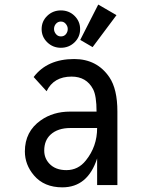

<svg xmlns="http://www.w3.org/2000/svg" viewBox="-20 -803 626 833"><path d="M214.4 -677.2Q214.4 -665 223.1 -654.8Q231.4 -645 244.1 -645Q257.8 -645 265.6 -654.3Q273.9 -664.1 273.9 -677.2Q273.9 -689.5 265.1 -699.7Q256.8 -709.5 244.1 -709.5Q231.4 -709.5 222.9 -700Q214.4 -690.4 214.4 -677.2ZM160.6 -676.8Q160.6 -710.9 185.1 -734.4Q209.5 -757.8 244.1 -757.8Q279.3 -757.8 303.2 -734.4Q327.6 -710.4 327.6 -676.8Q327.6 -642.6 303.2 -619.1Q278.8 -595.7 244.1 -595.7Q209.5 -595.7 185.1 -619.4Q160.6 -643.1 160.6 -676.8ZM406.2 -783.2 485.4 -737.3 381.8 -598.6 328.1 -629.9ZM489.3 0H401.4V-115.7Q360.8 9.8 250.5 9.8Q171.4 9.8 127.4 -42Q87.9 -88.4 87.9 -146Q87.9 -232.4 156.7 -280.8Q210.4 -318.8 283.7 -318.8H398.9Q398.9 -387.2 383.8 -416Q355 -470.7 290.5 -470.7Q212.9 -470.7 182.1 -407.2L126 -468.8Q185.1 -546.9 301.8 -546.9Q400.9 -546.9 454.6 -467.8Q489.3 -416.5 489.3 -319.3ZM401.4 -247.6Q344.7 -247.6 285.2 -247.6Q230.5 -247.6 199.2 -218.8Q171.9 -193.4 171.9 -149.9Q171.9 -117.2 193.4 -93.8Q219.7 -64.9 268.1 -64.9Q319.3 -64.9 352.5 -106.9Q401.4 -167.5 401.4 -247.6Z"/></svg>

Font: Consola Mono
Style: Book
Weight: 400
Monospace: yes
Designer: Wojciech Kalinowski "wmk69" (wmk69@o2.pl)
Foundry: Wojciech Kalinowski "wmk69" (wmk69@o2.pl)
Version: Version 2.1.0